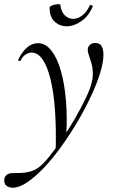

<svg xmlns="http://www.w3.org/2000/svg" viewBox="-78 -597 541 898"><path d="M-18.2 281Q-36.2 281 -48.3 271.3Q-60.4 261.6 -57.8 239.4Q-51.4 212.6 -18.2 212.6Q2.8 212.6 23.4 211.7Q44 210.8 63.6 205.2Q83.2 199.6 100.6 187.6Q122.6 172.6 151.8 136.1Q181 99.6 213 52.3Q245 5 273.9 -45Q302.8 -95 323.6 -138.9Q344.4 -182.8 351 -211Q357.6 -239.8 355.9 -263.7Q354.2 -287.6 348.3 -306.4Q342.4 -325.2 337.4 -339.4Q332.4 -353.6 332.4 -363.4Q332.4 -377.6 342 -386.8Q351.6 -396 368 -396Q389 -396 397.4 -380.9Q405.8 -365.8 405.8 -341.2Q405.8 -305.2 390.1 -254.7Q374.4 -204.2 346.7 -145.2Q319 -86.2 283.6 -26.4Q248.2 33.4 208.4 88.7Q168.6 144 127.8 187.1Q87 230.2 49.4 255.6Q11.8 281 -18.2 281ZM182.4 113.4Q188.2 -108.4 157.4 -229.7Q126.6 -351 69.4 -351Q56.4 -351 42.8 -342.8Q29.2 -334.6 18.8 -314.4Q16.8 -310.4 11.3 -311.9Q5.8 -313.4 6.8 -317.4Q25.6 -355.4 49 -375.2Q72.4 -395 99.6 -395Q135 -395 162 -360.9Q189 -326.8 206.2 -267.4Q223.4 -208 230.2 -130.4Q237 -52.8 232 35.2ZM234.6 -474Q201.8 -474 177.9 -495.6Q154 -517.2 154 -561.4Q154 -566.4 161.7 -569.9Q169.4 -573.4 179.1 -575.4Q188.8 -577.4 196.5 -577.4Q204.2 -577.4 204.2 -574.4Q208 -542.2 224.9 -525.5Q241.8 -508.8 264.2 -508.8Q285.2 -508.8 306.1 -524.3Q327 -539.8 341.6 -570.4Q344.8 -575.4 351 -572.8Q357.2 -570.2 355.4 -565.8Q335.6 -520.4 301.4 -497.2Q267.2 -474 234.6 -474Z"/></svg>

Font: Cormorant Garamond Light
Style: Italic
Weight: 300
Italic angle: -10°
Designer: Christian Thalmann (Catharsis Fonts)
Foundry: Catharsis Fonts
Version: Version 4.001